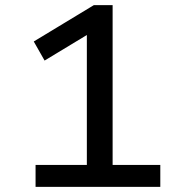

<svg xmlns="http://www.w3.org/2000/svg" viewBox="-20 -725 711 745"><path d="M118 0V-85H317V-623L368 -620L153 -490L111 -564L344 -705H417V-85H602V0Z"/></svg>

Font: Nunito Sans 10pt SemiExpanded Medium
Style: Regular
Weight: 500
Width: 6
Designer: Vernon Adams
Foundry: Vernon Adams
Version: Version 3.101;gftools[0.9.27]